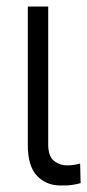

<svg xmlns="http://www.w3.org/2000/svg" viewBox="-20 -566 269 593"><path d="M65.9 -545.9H128.9V-118.2Q129.4 -82.5 147.2 -68.8Q165 -55.2 187 -55.2Q200.2 -55.2 211.9 -57.4Q223.6 -59.6 227.5 -61L229 -0.5Q221.2 2 206.1 4.6Q190.9 7.3 167.5 6.8Q123.5 7.3 94.7 -22.5Q65.9 -52.2 65.9 -118.2Z"/></svg>

Font: Inter Tight Light
Style: Regular
Weight: 300
Designer: Rasmus Andersson
Foundry: rsms
Version: Version 3.004